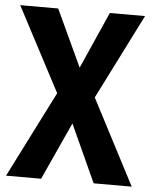

<svg xmlns="http://www.w3.org/2000/svg" viewBox="-52 -559 647 806"><g transform="rotate(5 271.5 -156.0)"><path d="M372.8 203.1H533.2L320.8 -205.1H304.7L160.6 -515.1H0.5L201.9 -132.6H219.7ZM3.7 203.1H151.4L307.6 -139.2H337.4L526.6 -515.1H378.2L245.1 -214.8H214.8Z"/></g></svg>

Font: Roboto Flex
Style: Regular
Weight: 400
Designer: Berlow after Robertson
Foundry: Google
Version: Version 3.200;gftools[0.9.32]